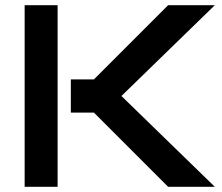

<svg xmlns="http://www.w3.org/2000/svg" viewBox="-20 -720 854 740"><path d="M448 -350 808 -700H628L342 -414H253V-286H342L628 0H808ZM202 -700H75V0H202Z"/></svg>

Font: Audiowide
Style: Regular
Weight: 400
Designer: Astigmatic (AOETI)
Foundry: Astigmatic (AOETI)
Version: Version 1.002